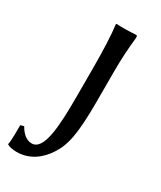

<svg xmlns="http://www.w3.org/2000/svg" viewBox="-210 -495 650 773"><g transform="rotate(30 115.5 -108.5)"><path d="M182 -251C182 -326 185 -362 191 -423C191 -432 190 -433 182 -433C159 -431 116 -430 95 -432L93 -429C99 -386 102 -310 102 -235V-96C102 41 95 156 39 156C10 156 -10 131 -21 111L-37 115C-37 142 -37 189 -41 204L-40 207C-32 212 -16 216 3 216C66 216 110 179 138 135C169 87 182 30 182 -120Z"/></g></svg>

Font: Libertinus Sans
Style: Regular
Weight: 400
Designer: Philipp H. Poll, Khaled Hosny
Foundry: Caleb Maclennan
Version: Version 7.050;RELEASE